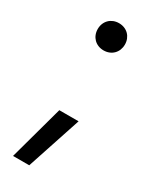

<svg xmlns="http://www.w3.org/2000/svg" viewBox="-173 -554 595 741"><g transform="rotate(30 125.0 -184.0)"><path d="M178.7 -101.6H92.8L26.4 140.6H98.6ZM125 -386.7C160.2 -386.7 185.5 -412.1 185.5 -447.3C185.5 -482.4 160.2 -507.8 125 -507.8C89.8 -507.8 64.5 -482.4 64.5 -447.3C64.5 -412.1 89.8 -386.7 125 -386.7Z"/></g></svg>

Font: Wanted Sans
Style: Regular
Weight: 400
Designer: Original Design by Kil Hyung-jin and Kang Hanbin, Wanted Lab, Inc; Hangeul from Source Han Sans by Jang Soo-young and Ka
Foundry: Wanted Lab, Inc.
Version: Version 1.001;Glyphs 3.2 (3227)